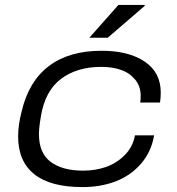

<svg xmlns="http://www.w3.org/2000/svg" viewBox="-20 -743 714 775"><path d="M340.8 -590.8 458 -723.1H564V-719.2L415 -590.8ZM313 12.2Q183.6 12.2 118.4 -39.8Q53.2 -91.8 53.2 -191.9Q53.2 -239.3 66.9 -291Q94.7 -413.1 176.3 -475.6Q257.8 -538.1 390.1 -538.1Q499 -538.1 564 -494.4Q628.9 -450.7 628.9 -369.1Q628.9 -350.6 626 -329.1H545.9Q547.9 -337.9 547.9 -356Q547.9 -395 524.9 -422.4Q502 -449.7 467 -461.4Q432.1 -473.1 388.2 -473.1Q291 -473.1 226.3 -424.6Q161.6 -376 145 -272.9Q137.2 -227.5 137.2 -201.2Q137.2 -125.5 184.3 -89.8Q231.4 -54.2 315.9 -54.2Q363.8 -54.2 406.5 -68.6Q449.2 -83 482.7 -116.2Q516.1 -149.4 524.9 -196.8H602.1Q590.8 -129.9 548.8 -81.8Q506.8 -33.7 446.3 -10.7Q385.7 12.2 313 12.2Z"/></svg>

Font: Archivo Expanded Light
Style: Italic
Weight: 300
Width: 7
Italic angle: -10°
Designer: Hector Gatti
Foundry: Omnibus-Type
Version: Version 2.001